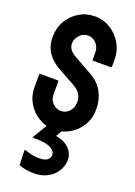

<svg xmlns="http://www.w3.org/2000/svg" viewBox="-184 -776 803 1141"><g transform="rotate(20 218.0 -205.5)"><path d="M210 -706Q264 -706 308.5 -678.5Q353 -651 379.5 -605.5Q406 -560 406 -505V-458Q406 -454 402 -454H288Q284 -454 284 -458V-505Q284 -538 262.5 -561.5Q241 -585 210 -585Q179 -585 157 -561Q135 -537 135 -508Q135 -468 183 -441L297 -377Q353 -346 379 -297Q405 -248 405 -189Q405 -131 378 -86.5Q351 -42 306.5 -16Q262 10 210 10Q157 10 112.5 -16.5Q68 -43 41.5 -87.5Q15 -132 15 -187V-269Q15 -273 19 -273H132Q136 -273 136 -269V-187Q136 -152 158 -130Q180 -108 210 -108Q241 -108 262.5 -131.5Q284 -155 284 -190Q284 -220 270 -242Q256 -264 219 -284L122 -337Q72 -364 43 -405Q14 -446 14 -505Q14 -562 40.5 -607.5Q67 -653 111.5 -679.5Q156 -706 210 -706ZM110 98Q104 98 107 94L174 -16Q176 -20 180 -20H265Q269 -20 267 -16L235 41Q287 49 318 79Q349 109 349 151Q349 191 327.5 224Q306 257 270 276Q234 295 188 295Q161 295 133.5 290.5Q106 286 92 278Q90 276 90 275L87 186Q87 181 91 182Q124 193 146 197Q169 201 186 200Q218 200 235 188Q252 176 252 156Q252 130 221 114Q190 98 122 98Z"/></g></svg>

Font: AL Dynamic
Style: Regular
Weight: 400
Version: Version 1.000; ttfautohint (v1.8.2) -l 8 -r 50 -G 200 -x 14 